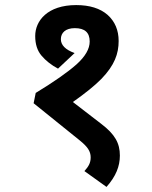

<svg xmlns="http://www.w3.org/2000/svg" viewBox="-20 -652 603 764"><path d="M283.2 -631.8C168.5 -631.8 120.1 -568.8 120.1 -508.8C120.1 -476.1 128.4 -450.2 145.5 -430.2C162.6 -410.2 184.1 -393.1 210.9 -378.9L276.9 -440.9C240.2 -454.1 222.2 -472.7 222.2 -496.1C222.2 -521.5 240.7 -540 277.8 -540C317.4 -540 336.9 -522.5 336.9 -486.8C336.9 -457.5 319.3 -427.2 284.7 -396C249.5 -364.7 195.3 -326.7 122.1 -282.2L113.8 -241.2L297.9 -92.8C328.6 -67.9 340.8 -49.8 340.8 -25.9C340.8 -2.9 332 10.7 315.9 28.8L403.8 91.8C441.4 49.3 457 9.8 457 -33.2C457 -82 437.5 -117.7 382.8 -159.2L270 -246.1C319.3 -280.8 357.4 -311.5 383.8 -338.4C436 -392.6 452.1 -438.5 452.1 -488.8C452.1 -531.7 437.5 -566.4 408.2 -592.8C378.4 -618.7 336.9 -631.8 283.2 -631.8Z"/></svg>

Font: Noto Reveo Sans
Style: Regular
Weight: 600
Designer: Monotype Design Team
Foundry: Monotype Imaging Inc.
Version: Version 2.007